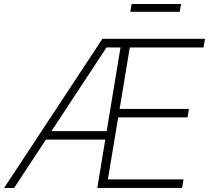

<svg xmlns="http://www.w3.org/2000/svg" viewBox="-49 -917 1020 937"><path d="M-28.8 0 450.7 -727.5H951.2L944.3 -685.5H584.5L534.7 -385.3H873L866.2 -344.2H527.8L477.5 -41.5H846.7L839.4 0H425.8L539.1 -685.5H470.7L20 0ZM159.7 -235.8 166.5 -276.9H495.1L488.3 -235.8ZM834.5 -897.5 828.1 -859.4H586.9L593.3 -897.5Z"/></svg>

Font: Inter 28pt ExtraLight
Style: Italic
Weight: 250
Italic angle: -9.3988°
Designer: Rasmus Andersson
Foundry: rsms
Version: Version 4.001;git-66647c0bb